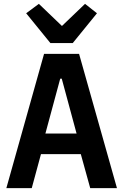

<svg xmlns="http://www.w3.org/2000/svg" viewBox="-20 -978 640 998"><path d="M449 0 400 -177H193L145 0H13L209 -698H391L588 0ZM301 -569H293L216 -284H378ZM242 -754 116 -909 182 -958 302 -843 422 -958 484 -909 358 -754Z"/></svg>

Font: IBM Plex Mono SmBld
Style: Regular
Weight: 600
Monospace: yes
Designer: Mike Abbink, Paul van der Laan, Pieter van Rosmalen
Foundry: Bold Monday
Version: Version 2.3